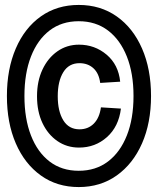

<svg xmlns="http://www.w3.org/2000/svg" viewBox="-20 -746 640 778"><path d="M299 12Q211 12 145.5 -35Q80 -82 44 -165Q8 -248 8 -357Q8 -466 44 -549.5Q80 -633 145.5 -679.5Q211 -726 299 -726Q387 -726 453 -679.5Q519 -633 555.5 -549.5Q592 -466 592 -357Q592 -248 555.5 -165Q519 -82 453 -35Q387 12 299 12ZM299 -54Q368 -54 417.5 -91.5Q467 -129 494 -197Q521 -265 521 -357Q521 -449 494 -517Q467 -585 417.5 -622.5Q368 -660 299 -660Q230 -660 181 -622.5Q132 -585 105.5 -517Q79 -449 79 -357Q79 -265 105.5 -197Q132 -129 181 -91.5Q230 -54 299 -54ZM300 -148Q251 -148 212.5 -174.5Q174 -201 152 -247.5Q130 -294 130 -356Q130 -417 152 -464Q174 -511 212.5 -538Q251 -565 300 -565Q364 -565 412 -524.5Q460 -484 467 -415L386 -410Q381 -449 358.5 -469.5Q336 -490 302 -490Q259 -490 236.5 -453.5Q214 -417 214 -356Q214 -295 236.5 -258.5Q259 -222 302 -222Q337 -222 360 -245Q383 -268 389 -311L470 -306Q461 -233 413.5 -190.5Q366 -148 300 -148Z"/></svg>

Font: Geist Mono Medium
Style: Regular
Weight: 500
Monospace: yes
Designer: Basement.studio, Andrés Briganti, Mateo Zaragoza
Foundry: Basement.studio, Vercel, Andrés Briganti, Guido Ferreyra, Mateo Zaragoza
Version: Version 1.500; ttfautohint (v1.8.4.7-5d5b)